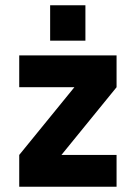

<svg xmlns="http://www.w3.org/2000/svg" viewBox="-20 -711 517 731"><path d="M53.2 -378.9V-500H423.8V-378.9L213.9 -121.1H423.8V0H53.2V-121.1L263.2 -378.9ZM170.9 -556.2V-690.9H305.2V-556.2Z"/></svg>

Font: TitilliumText25L
Style: 999 wt
Weight: 900
Designer: Accademia di Belle Arti di Urbino and others
Foundry: Accademia di Belle Arti di Urbino and others.
Version: Version 25.000